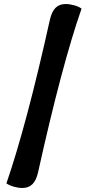

<svg xmlns="http://www.w3.org/2000/svg" viewBox="-20 -856 438 956"><path d="M228 -756Q237 -797 256 -816.5Q275 -836 307 -836Q327 -836 350 -829.5Q373 -823 386 -813Q288 -532 170 0Q161 41 142 60.5Q123 80 91 80Q71 80 48.5 73.5Q26 67 12 57Q113 -237 228 -756Z"/></svg>

Font: Lemonada SemiBold
Style: Regular
Weight: 600
Designer: Mohamed Gaber (Arabic) Eduardo Tunni (Latin)
Foundry: Kief Type Foundry
Version: Version 3.006